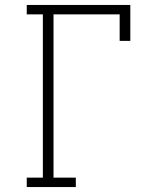

<svg xmlns="http://www.w3.org/2000/svg" viewBox="-20 -755 640 775"><path d="M88 0V-38H153V-697H88V-735H506V-590H463V-697H196V-38H286V0Z"/></svg>

Font: Iosevka Curly Slab XLtEx
Style: Regular
Weight: 200
Width: 7
Monospace: yes
Designer: Belleve Invis
Foundry: Belleve Invis
Version: Version 11.1.0; ttfautohint (v1.8.3)